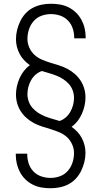

<svg xmlns="http://www.w3.org/2000/svg" viewBox="-20 -851 540 1022"><path d="M249 151Q225 151 201 147Q177 143 155 132Q133 121 115.5 104Q98 87 86.5 65.5Q75 44 69.5 20.5Q64 -3 64 -28V-33H125V-29Q125 -4 133 20Q141 44 158.5 62Q176 80 200 88Q224 96 249 96Q275 96 299.5 87Q324 78 341 58.5Q358 39 366 14Q374 -11 374 -36Q374 -60 364 -82.5Q354 -105 336.5 -121Q319 -137 296.5 -146.5Q274 -156 251.5 -163Q229 -170 206 -177Q183 -184 162 -195Q141 -206 122.5 -222Q104 -238 91 -258Q78 -278 71.5 -301Q65 -324 65 -348Q65 -370 70 -392Q75 -414 84 -434.5Q93 -455 107 -473Q121 -491 139 -504Q122 -516 108 -531Q94 -546 84.5 -564Q75 -582 70 -602Q65 -622 65 -642Q65 -667 71 -691.5Q77 -716 88 -738.5Q99 -761 116 -779.5Q133 -798 155 -809.5Q177 -821 201.5 -826Q226 -831 251 -831Q275 -831 299 -827Q323 -823 345 -812Q367 -801 384.5 -784Q402 -767 413.5 -745.5Q425 -724 430.5 -700.5Q436 -677 436 -652V-647H375V-651Q375 -676 367 -700Q359 -724 341.5 -742Q324 -760 300 -768Q276 -776 251 -776Q225 -776 200.5 -767Q176 -758 159 -738.5Q142 -719 134 -694Q126 -669 126 -644Q126 -620 136 -597.5Q146 -575 163.5 -559Q181 -543 203.5 -533.5Q226 -524 248.5 -517Q271 -510 294 -503Q317 -496 338 -485Q359 -474 377.5 -458Q396 -442 409 -422Q422 -402 428.5 -379Q435 -356 435 -332Q435 -310 430 -288Q425 -266 416 -245.5Q407 -225 393 -207Q379 -189 361 -176Q378 -164 392 -149Q406 -134 415.5 -116Q425 -98 430 -78Q435 -58 435 -38Q435 -13 429 11.5Q423 36 412 58.5Q401 81 384 99.5Q367 118 345 129.5Q323 141 298.5 146Q274 151 249 151ZM297 -207Q315 -213 330 -226Q345 -239 354.5 -256Q364 -273 369 -292Q374 -311 374 -330Q374 -350 367 -369.5Q360 -389 346.5 -404Q333 -419 316 -430Q299 -441 280 -448.5Q261 -456 241.5 -461.5Q222 -467 203 -473Q185 -467 170 -454Q155 -441 145.5 -424Q136 -407 131 -388Q126 -369 126 -350Q126 -330 133 -310.5Q140 -291 153.5 -276Q167 -261 184 -250Q201 -239 220 -231.5Q239 -224 258.5 -218.5Q278 -213 297 -207Z"/></svg>

Font: Iosevka Fixed SS04 Light
Style: Regular
Weight: 300
Monospace: yes
Designer: Belleve Invis
Foundry: Belleve Invis
Version: Version 32.5.0